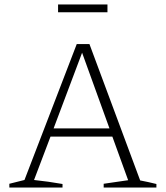

<svg xmlns="http://www.w3.org/2000/svg" viewBox="-20 -843 744 863"><path d="M610 -32Q647 -25 683 -16V0H446V-17L556 -33L485 -229H207L133 -34Q199 -27 261 -16V0H22V-17L90 -34L325 -645H382ZM221 -266H472L349 -606ZM241 -788V-823H463V-788Z"/></svg>

Font: Piazzolla ExtraLight
Style: Regular
Weight: 200
Designer: Juan Pablo del Peral
Foundry: Huerta Tipografica
Version: Version 1.330